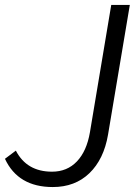

<svg xmlns="http://www.w3.org/2000/svg" viewBox="-26 -742 547 775"><path d="M-6 -101 38 -134Q82 -49 184 -49Q245 -49 284.5 -90.5Q324 -132 337 -208L423 -722H498L410 -198Q393 -99 335 -43Q277 13 187 13Q47 13 -6 -101Z"/></svg>

Font: Nebula Sans Book
Style: Regular
Weight: 400
Italic angle: -9°
Designer: Paul D. Hunt for Adobe (as Source Sans)
Foundry: Nebula Entertainment & Broadcasting LLC
Version: Version 1.010